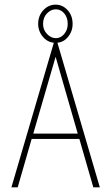

<svg xmlns="http://www.w3.org/2000/svg" viewBox="-20 -805 478 825"><path d="M381 0 321 -208H116L56 0H29L215 -634H223L409 0ZM219 -561 123 -231H314ZM219 -621Q187 -621 165.5 -645.5Q144 -670 144 -703Q144 -737 166 -761Q188 -785 219 -785Q249 -785 270.5 -761.5Q292 -738 292 -702Q292 -670 271.5 -645.5Q251 -621 219 -621ZM220 -641Q241 -641 256 -659Q271 -677 271 -702Q271 -730 256 -747.5Q241 -765 220 -765Q199 -765 182 -747.5Q165 -730 165 -702Q165 -677 182 -659Q199 -641 220 -641Z"/></svg>

Font: Inconsolata SemiCondensed ExtraLight
Style: Regular
Weight: 200
Width: 4
Monospace: yes
Designer: Raph Levien, Cyreal, Brenton Simpson
Foundry: Raph Levien, Cyreal, Google
Version: Version 3.100; ttfautohint (v1.8.4.7-5d5b)